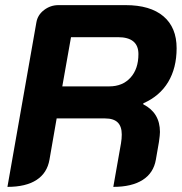

<svg xmlns="http://www.w3.org/2000/svg" viewBox="-20 -720 710 749"><path d="M122 -633Q127 -662 152 -681Q177 -700 208 -700H470Q566 -700 617.5 -656.5Q669 -613 669 -532Q669 -455 636 -400Q603 -345 539 -317V-313Q604 -280 604 -205Q604 -194 600 -166L588 -97Q579 -45 536.5 -18Q494 9 422 9L452 -161Q455 -179 455 -195Q455 -227 439 -242.5Q423 -258 390 -258H201L173 -97Q164 -45 122.5 -18Q81 9 9 9ZM406 -383Q458 -383 489 -417Q520 -451 520 -509Q520 -575 440 -575H257L223 -383Z"/></svg>

Font: K2D ExtraBold
Style: Italic
Weight: 800
Italic angle: -10°
Designer: Katatrad Aksorn Co.,Ltd.
Foundry: Cadson Demak Co.,Ltd.
Version: Version 1.000; ttfautohint (v1.6)